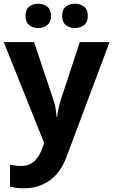

<svg xmlns="http://www.w3.org/2000/svg" viewBox="-20 -772 609 1032"><path d="M0 -546H163L266 -239Q274 -217 278 -193.5Q282 -170 284 -144H287Q290 -170 295.5 -193.5Q301 -217 308 -239L409 -546H569L338 70Q307 155 247.5 197.5Q188 240 110 240Q85 240 66.5 237.5Q48 235 34 232V114Q45 116 60.5 118Q76 120 93 120Q140 120 167.5 91.5Q195 63 208 23L217 -4ZM117 -686Q117 -721 137 -736.5Q157 -752 185 -752Q213 -752 233.5 -736.5Q254 -721 254 -686Q254 -653 233.5 -637Q213 -621 185 -621Q157 -621 137 -637Q117 -653 117 -686ZM314 -686Q314 -721 334 -736.5Q354 -752 383 -752Q411 -752 431.5 -736.5Q452 -721 452 -686Q452 -653 431.5 -637Q411 -621 383 -621Q354 -621 334 -637Q314 -653 314 -686Z"/></svg>

Font: Noto Sans Ol Chiki
Style: Bold
Weight: 700
Designer: Monotype Design Team, Lewis McGuffie
Foundry: Monotype Imaging Inc.
Version: Version 2.003; ttfautohint (v1.8.4.7-5d5b)